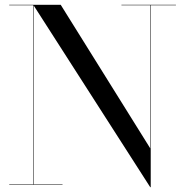

<svg xmlns="http://www.w3.org/2000/svg" viewBox="-20 -770 771 800"><path d="M18.5 -2V0H240.5V-2H119.5V-748.5L606 10H608V-748H713V-750H486V-748H606V-152L233 -750H18.5V-748H117.5V-2Z"/></svg>

Font: Bodoni* 96pt
Style: Regular
Weight: 400
Version: Version 2.3